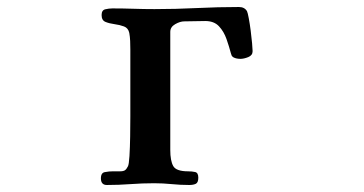

<svg xmlns="http://www.w3.org/2000/svg" viewBox="-20 -526 1040 548"><path d="M701 -380Q701 -368 688.5 -363Q676 -358 666 -358Q660 -358 653.5 -359.5Q647 -361 643 -365Q641 -367 640.5 -369.5Q640 -372 639 -374Q634 -393 626.5 -414.5Q619 -436 605 -451Q591 -466 566 -466Q551 -466 536 -465.5Q521 -465 506 -465Q494 -465 480 -457Q466 -449 466 -435V-98Q466 -67 474.5 -52Q483 -37 517 -37Q528 -37 537 -35Q546 -33 546 -19Q546 -5 539 -1.5Q532 2 520 2Q495 2 470 -0.5Q445 -3 420 -3Q386 -3 352.5 -0.5Q319 2 285 2Q268 2 268 -17Q268 -34 281 -35Q291 -37 301.5 -37Q312 -37 322 -37Q332 -37 336.5 -40Q341 -43 345 -51Q348 -56 349.5 -80.5Q351 -105 351.5 -136.5Q352 -168 352 -194Q352 -220 352 -229Q352 -268 352 -307Q352 -346 352 -385Q352 -397 351.5 -409Q351 -421 349 -432Q346 -446 334 -450.5Q322 -455 307 -457Q292 -459 281 -463.5Q270 -468 270 -483Q270 -497 280.5 -499.5Q291 -502 301 -502Q331 -502 361 -501Q391 -500 421 -500Q481 -500 541.5 -503Q602 -506 662 -506Q678 -506 685 -494Q687 -490 690 -474Q693 -458 695.5 -438.5Q698 -419 699.5 -402.5Q701 -386 701 -380Z"/></svg>

Font: Kaisei Opti
Style: Bold
Weight: 700
Designer: Font-Kai, 金井和夫
Foundry: KAZUO KANAI
Version: Version 5.003